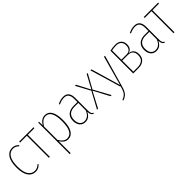

<svg xmlns="http://www.w3.org/2000/svg" viewBox="233 -1700 3067 3067"><g transform="rotate(-45 1766.0 -166.5)"><path d="M344 -479 331 -465Q289 -509 233 -509Q163 -509 122.5 -447Q82 -385 82 -257Q82 -132 122.5 -71.5Q163 -11 232 -11Q290 -11 336 -57L348 -44Q297 10 233 10Q152 10 105.5 -57Q59 -124 59 -257Q59 -391 105.5 -460Q152 -529 233 -529Q267 -529 293 -517Q319 -505 344 -479Z M709 -519 706 -498H558V0H536V-498H383V-519Z M1123 -264Q1123 -130 1082 -60Q1041 10 966 10Q924 10 891 -13.5Q858 -37 835 -76V192L813 196V-519H832L834 -438Q889 -529 971 -529Q1045 -529 1084 -463.5Q1123 -398 1123 -264ZM1099 -264Q1099 -509 971 -509Q928 -509 896 -483.5Q864 -458 835 -410V-106Q890 -11 965 -11Q1030 -11 1064.5 -74.5Q1099 -138 1099 -264Z M1548 -6 1543 10Q1516 0 1503.5 -22Q1491 -44 1490 -86Q1466 -38 1433.5 -14Q1401 10 1355 10Q1294 10 1259 -32.5Q1224 -75 1224 -144Q1224 -223 1271 -265.5Q1318 -308 1402 -308H1488V-377Q1488 -442 1463.5 -475.5Q1439 -509 1384 -509Q1328 -509 1263 -478L1255 -495Q1321 -529 1385 -529Q1510 -529 1510 -379V-96Q1510 -55 1518.5 -35Q1527 -15 1548 -6ZM1488 -120V-288H1404Q1327 -288 1287.5 -251.5Q1248 -215 1248 -144Q1248 -81 1276.5 -46Q1305 -11 1355 -11Q1445 -11 1488 -120Z M1800 -279 1953 0H1928L1787 -266L1647 0H1623L1774 -278L1643 -519H1668L1787 -291L1909 -519H1933Z M2175 1Q2158 63 2141 98Q2124 133 2097 156Q2070 179 2024 195L2020 177Q2062 162 2086 141Q2110 120 2124 89Q2138 58 2155 0H2147L1993 -519H2016L2162 -18L2300 -519H2323Z M2727 -153Q2727 -77 2681.5 -38.5Q2636 0 2563 0H2441V-515Q2511 -529 2562 -529Q2630 -529 2666 -493Q2702 -457 2702 -398Q2702 -348 2679.5 -318.5Q2657 -289 2615 -281Q2667 -278 2697 -245.5Q2727 -213 2727 -153ZM2463 -499V-290H2581Q2629 -290 2654.5 -318.5Q2680 -347 2680 -398Q2680 -449 2650.5 -479.5Q2621 -510 2563 -510Q2535 -510 2509.5 -506.5Q2484 -503 2463 -499ZM2705 -152Q2705 -270 2586 -270H2463V-20H2561Q2625 -20 2665 -51.5Q2705 -83 2705 -152Z M3153 -6 3148 10Q3121 0 3108.5 -22Q3096 -44 3095 -86Q3071 -38 3038.5 -14Q3006 10 2960 10Q2899 10 2864 -32.5Q2829 -75 2829 -144Q2829 -223 2876 -265.5Q2923 -308 3007 -308H3093V-377Q3093 -442 3068.5 -475.5Q3044 -509 2989 -509Q2933 -509 2868 -478L2860 -495Q2926 -529 2990 -529Q3115 -529 3115 -379V-96Q3115 -55 3123.5 -35Q3132 -15 3153 -6ZM3093 -120V-288H3009Q2932 -288 2892.5 -251.5Q2853 -215 2853 -144Q2853 -81 2881.5 -46Q2910 -11 2960 -11Q3050 -11 3093 -120Z M3524 -519 3521 -498H3373V0H3351V-498H3198V-519Z"/></g></svg>

Font: Fira Sans Extra Condensed Thin
Style: Regular
Weight: 250
Width: 1
Designer: Carrois Corporate & Edenspiekermann AG
Foundry: Carrois Corporate GbR & Edenspiekermann AG
Version: Version 4.203